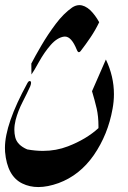

<svg xmlns="http://www.w3.org/2000/svg" viewBox="-20 -738 504 757"><path d="M349.6 -126Q294.4 -46.9 210.9 -16.1Q167.5 -0.5 130.9 -0.5Q96.7 -0.5 67.9 -14.6Q8.3 -43.5 0 -139.2Q-0.5 -147 -0.5 -154.8Q-0.5 -248.5 87.4 -409.2Q92.3 -418.5 96.7 -418.5Q98.1 -418.5 99.6 -418Q102.5 -416.5 102.5 -411.6Q102.5 -406.2 99.1 -397.5Q87.4 -371.6 69.1 -335.9Q50.8 -300.3 41.5 -264.6Q36.6 -244.6 36.6 -226.1Q36.6 -211.4 40 -197.3Q47.4 -166 87.4 -148.9Q119.6 -143.1 149.4 -143.1Q201.7 -143.1 248 -161.1Q320.3 -189 368.2 -232.9V-241.7Q368.2 -278.3 361.3 -309.6Q353 -344.7 342.8 -378.4L397.5 -503.4Q429.2 -437 429.2 -366.7Q429.2 -337.9 423.8 -309.1Q405.8 -207.5 349.6 -126ZM371.1 -650.4Q356.4 -619.6 337.2 -591.1Q317.9 -562.5 297.9 -536.6Q294.4 -532.2 291 -532.2Q286.6 -532.2 282.7 -542Q261.7 -593.8 236.3 -593.8H233.4Q206.1 -590.3 180.4 -561.3Q154.8 -532.2 134 -494.6Q113.3 -457 104 -444.3L103.5 -487.8L104.5 -489.3Q117.2 -514.2 142.8 -558.1Q168.5 -602.1 199.7 -643.6Q230.5 -684.6 264.6 -708.5Q278.8 -717.8 293 -717.8Q314 -717.8 335.9 -697.8Q355.5 -678.7 371.1 -650.4Z"/></svg>

Font: Aref Ruqaa
Style: Regular
Weight: 400
Designer: Abdullah Aref
Version: Version 1.002